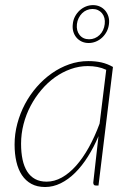

<svg xmlns="http://www.w3.org/2000/svg" viewBox="-20 -744 532 770"><path d="M38.5 0ZM375 0H364Q358 0 356 -3.8Q354 -7.5 354 -11.5L375 -198Q356 -153 332.2 -115.5Q308.5 -78 281.2 -51Q254 -24 223.5 -9Q193 6 161 6Q129 6 106 -6.5Q83 -19 68 -41.5Q53 -64 45.8 -95.2Q38.5 -126.5 38.5 -164.5Q38.5 -207 49.5 -248.2Q60.5 -289.5 80.2 -326.8Q100 -364 127.5 -395.5Q155 -427 187.8 -450Q220.5 -473 257.5 -486Q294.5 -499 334 -499Q362.5 -499 386.2 -493.8Q410 -488.5 433 -475.5ZM167 -15.5Q198 -15.5 227.8 -32Q257.5 -48.5 284.8 -79Q312 -109.5 336 -152.5Q360 -195.5 379.5 -248.5L406 -464Q389 -472 370.5 -475.5Q352 -479 332 -479Q297 -479 263.5 -467Q230 -455 200.2 -433.8Q170.5 -412.5 145.8 -383.2Q121 -354 102.8 -319.5Q84.5 -285 74.5 -246.2Q64.5 -207.5 64.5 -167.5Q64.5 -132 70.5 -104Q76.5 -76 89 -56.2Q101.5 -36.5 120.8 -26Q140 -15.5 167 -15.5ZM272 -647.5Q273.5 -664 280.8 -677.8Q288 -691.5 299 -701.8Q310 -712 324 -717.8Q338 -723.5 353 -723.5Q368 -723.5 380.5 -717.8Q393 -712 401.8 -701.8Q410.5 -691.5 414.8 -677.8Q419 -664 417 -647.5Q415 -631 407.8 -617.2Q400.5 -603.5 389.5 -593.2Q378.5 -583 364.5 -577.2Q350.5 -571.5 335.5 -571.5Q320.5 -571.5 308 -577.2Q295.5 -583 286.8 -593.2Q278 -603.5 274 -617.2Q270 -631 272 -647.5ZM288.5 -647.5Q285.5 -621 299.2 -603.8Q313 -586.5 337.5 -586.5Q349.5 -586.5 360.2 -591Q371 -595.5 379.5 -603.8Q388 -612 393.2 -623.2Q398.5 -634.5 400 -647.5Q401.5 -660.5 398.8 -671.5Q396 -682.5 389.2 -690.8Q382.5 -699 372.8 -703.5Q363 -708 351 -708Q339 -708 328.2 -703.5Q317.5 -699 309.2 -690.8Q301 -682.5 295.5 -671.5Q290 -660.5 288.5 -647.5Z"/></svg>

Font: Lato Thin
Style: Italic
Weight: 200
Italic angle: -7°
Designer: Lukasz Dziedzic
Foundry: tyPoland Lukasz Dziedzic
Version: Version 2.007; 2014-02-27